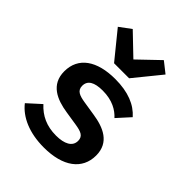

<svg xmlns="http://www.w3.org/2000/svg" viewBox="-223 -911 1047 1047"><g transform="rotate(45 300.0 -388.0)"><path d="M360 -584 486 -739 424 -788 304 -673 184 -788 118 -739 244 -584ZM298 12C445 12 531 -52 531 -159C531 -260 450 -294 362 -307L280 -320C237 -327 208 -337 208 -374C208 -415 241 -435 306 -435C381 -435 428 -406 457 -374L524 -448C479 -499 410 -528 310 -528C169 -528 83 -469 83 -361C83 -259 165 -225 251 -212L334 -199C377 -192 405 -183 405 -146C405 -102 363 -81 299 -81C226 -81 172 -107 129 -154L54 -86C101 -26 185 12 298 12Z"/></g></svg>

Font: IBM Mono SemiBold
Style: Regular
Weight: 600
Monospace: yes
Designer: Mike Abbink, Paul van der Laan, Pieter van Rosmalen
Foundry: Bold Monday
Version: Version 2.3